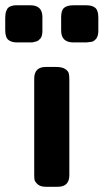

<svg xmlns="http://www.w3.org/2000/svg" viewBox="-40 -714 396 734"><path d="M-20 -599.1V-646Q-20 -653.8 -19 -660.4Q-18.1 -667 -16.1 -671.9Q-14.2 -676.8 -12 -680.4Q-9.8 -684.1 -5.9 -686.5Q-2 -689 0 -689.9Q2 -690.9 7.1 -691.9Q12.2 -692.9 13.7 -693.4Q15.1 -693.8 20 -693.8H25.9H76.2Q122.1 -693.8 122.1 -648.9V-595.2Q122.1 -586.4 120.1 -578.6Q118.2 -570.8 114.5 -566.9Q110.8 -563 107.4 -560.1Q104 -557.1 99.1 -555.7Q94.2 -554.2 91.1 -553.7Q87.9 -553.2 83 -551.8H78.1H24.9Q3.9 -551.8 -8.1 -561.5Q-20 -571.3 -20 -599.1ZM90.8 -49.8V-413.1Q90.8 -458 134.8 -458H175.8Q197.8 -458 209.5 -450Q221.2 -441.9 223.1 -432.9Q225.1 -423.8 225.1 -408.2V-44.9Q225.1 0 181.2 0H134.8Q113.8 0 103.3 -10Q92.8 -20 91.8 -27.8Q90.8 -35.6 90.8 -49.8ZM193.8 -597.2V-648.9Q193.8 -674.8 205.3 -684.3Q216.8 -693.8 241.2 -693.8H290Q313 -693.8 324.5 -683.8Q335.9 -673.8 335.9 -647V-597.2Q335.9 -588.4 334.5 -581.8Q333 -575.2 330.6 -570.6Q328.1 -565.9 324.5 -562.5Q320.8 -559.1 317.9 -557.1Q314.9 -555.2 310.1 -554.2Q305.2 -553.2 302.5 -553.2Q299.8 -553.2 295.9 -552.5Q292 -551.8 291 -551.8H240.2Q193.8 -552.2 193.8 -597.2Z"/></svg>

Font: CMU Sans Serif
Style: Bold
Weight: 700
Version: Version 0.7.0